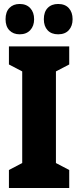

<svg xmlns="http://www.w3.org/2000/svg" viewBox="-20 -948 394 968"><path d="M329 0H25V-91L92 -126V-588L25 -623V-714H329V-623L262 -588V-126L329 -91ZM8 -851Q8 -888 27.5 -908Q47 -928 79 -928Q113 -928 132.5 -907Q152 -886 152 -851Q152 -817 132.5 -796Q113 -775 79 -775Q47 -775 27.5 -795Q8 -815 8 -851ZM201 -851Q201 -888 220.5 -908Q240 -928 273 -928Q308 -928 327 -907Q346 -886 346 -851Q346 -817 327 -796Q308 -775 273 -775Q239 -775 220 -795.5Q201 -816 201 -851Z"/></svg>

Font: Noto Sans Kannada ExtraCondensed Black
Style: Regular
Weight: 900
Width: 2
Designer: Jelle Bosma - Monotype Design Team
Foundry: Monotype Imaging Inc.
Version: Version 2.005; ttfautohint (v1.8.4.7-5d5b)